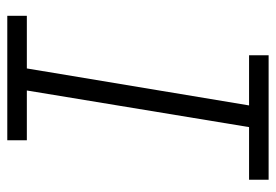

<svg xmlns="http://www.w3.org/2000/svg" viewBox="-138 -638 775 540"><g transform="rotate(90 250.0 -367.5)"><path d="M24 0V-55H172L276 -680H135V-735H485V-680H337L234 -55H374V0Z"/></g></svg>

Font: Iosevka Curly Light Oblique
Style: Regular
Weight: 300
Italic angle: -9°
Monospace: yes
Designer: Belleve Invis
Foundry: Belleve Invis
Version: Version 11.1.0; ttfautohint (v1.8.3)